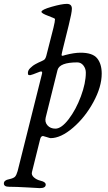

<svg xmlns="http://www.w3.org/2000/svg" viewBox="-90 -702 560 991"><path d="M247 -418Q293 -430 326 -430Q388 -430 411.5 -401Q435 -372 435 -322Q435 -254 392 -175Q349 -96 286.5 -42.5Q224 11 171 11Q168 11 151 5.5Q134 0 132 0Q121 0 117 17L75 186Q71 201 85 213.5Q99 226 120 231Q146 237 146 251Q146 269 115 269Q114 269 53 265.5Q-8 262 -43 262Q-70 262 -70 245Q-70 228 -43 223Q-20 218 -12.5 210Q-5 202 1 181L126 -318Q129 -327 126.5 -331Q124 -335 116 -332Q71 -314 66 -314Q58 -314 56 -316Q54 -318 54 -326Q54 -332 57 -338.5Q60 -345 66.5 -351Q73 -357 78.5 -361.5Q84 -366 94 -371.5Q104 -377 108.5 -379Q113 -381 124 -386L134 -391Q144 -395 149 -414L186 -559Q194 -592 194 -604Q194 -607 159 -620Q124 -633 124 -641Q124 -652 176.5 -667Q229 -682 255 -682Q281 -682 281 -657Q281 -637 265 -573L234 -448Q231 -437 230 -430.5Q229 -424 228 -420Q227 -416 229.5 -415Q232 -414 232.5 -414Q233 -414 239 -415.5Q245 -417 247 -418ZM207 -341 146 -96Q140 -72 155 -55Q170 -38 196 -38Q227 -38 264.5 -87Q302 -136 327.5 -204.5Q353 -273 353 -327Q353 -348 340.5 -364Q328 -380 309 -380Q218 -380 207 -341Z"/></svg>

Font: EB Garamond 08
Style: Italic
Weight: 400
Italic angle: -14°
Version: Version 0.016